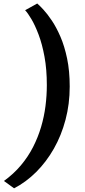

<svg xmlns="http://www.w3.org/2000/svg" viewBox="-20 -882 476 1070"><path d="M368.5 -399.5Q368.5 -302.5 345.2 -214.8Q322 -127 280 -53.2Q238 20.5 181.5 76.8Q125 133 58.5 167.5L2 126.5Q56.5 87 96.8 39Q137 -9 164.5 -63Q192 -117 209 -174.5Q226 -232 233.5 -291Q241 -350 241 -407.5Q241 -495.5 228 -566Q215 -636.5 195.2 -688.8Q175.5 -741 155.2 -775.2Q135 -809.5 120 -825L187.5 -862.5Q200 -852 222 -828.2Q244 -804.5 269 -767.2Q294 -730 316.8 -677.5Q339.5 -625 354 -555.8Q368.5 -486.5 368.5 -399.5Z"/></svg>

Font: Merriweather 24pt SemiCondensed Black
Style: Italic
Weight: 900
Width: 4
Italic angle: -7.8°
Designer: Eben Sorkin
Foundry: Eben Sorkin
Version: Version 2.101